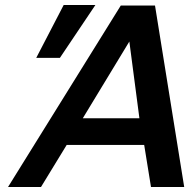

<svg xmlns="http://www.w3.org/2000/svg" viewBox="-20 -743 763 763"><path d="M359 -723H233L124 -513H218ZM712 0 596 -721H460L12 0H143L245 -167H553L580 0ZM534 -273H309L494 -578Z"/></svg>

Font: Perun SemiBold Italic
Style: Regular
Weight: 400
Italic angle: -12°
Foundry: Copyright (c) Stefan Peev, Context Ltd, 2016
Version: Version 1.026